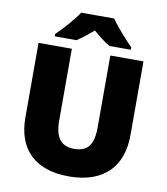

<svg xmlns="http://www.w3.org/2000/svg" viewBox="-99 -1009 955 1101"><g transform="rotate(10 378.5 -458.5)"><path d="M476 -927H284C254 -881 196 -817 158 -781V-767H284C319 -789 344 -810 379 -840C414 -810 442 -787 477 -767H601V-781C567 -815 507 -881 476 -927ZM684 -284V-714H491V-296C491 -194 458 -151 379 -151C305 -151 267 -194 267 -295V-714H73V-280C73 -95 179 10 376 10C582 10 684 -104 684 -284Z"/></g></svg>

Font: Noto Sans Gurmukhi Black
Style: Regular
Weight: 900
Designer: Jelle Bosma - Monotype Design Team
Foundry: Monotype Imaging Inc.
Version: Version 2.004